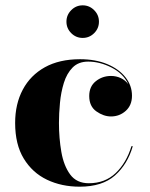

<svg xmlns="http://www.w3.org/2000/svg" viewBox="-20 -693 564 723"><path d="M230.2 -611.4Q230.2 -636.6 248.2 -654.7Q266.2 -672.9 291.4 -672.9Q316.6 -672.9 334.6 -654.7Q352.6 -636.6 352.6 -611.4Q352.6 -586.2 334.6 -568.2Q316.6 -550.2 291.4 -550.2Q266.2 -550.2 248.2 -568.2Q230.2 -586.2 230.2 -611.4ZM480 -142.5Q460.5 -74.5 412.8 -32.2Q365 10 280 10Q212 10 157 -16.2Q102 -42.5 69.5 -95.8Q37 -149 37 -230Q37 -301.5 65.8 -355.5Q94.5 -409.5 149 -439.8Q203.5 -470 281.5 -470Q340 -470 384 -451.5Q428 -433 452.5 -402Q477 -371 477 -332.5Q477 -296.5 453.5 -275.5Q430 -254.5 398 -254.5Q370 -254.5 343 -273.5Q316 -292.5 316 -331.5Q316 -367.5 340.8 -387.2Q365.5 -407 398 -407Q417.5 -407 434.8 -399Q452 -391 463 -376Q444.5 -416 400.2 -438.5Q356 -461 312 -461Q275.5 -461 253.5 -438.8Q231.5 -416.5 220.5 -381Q209.5 -345.5 205.8 -305.5Q202 -265.5 202 -230Q202 -173 211 -121Q220 -69 244.2 -36Q268.5 -3 314.5 -3Q375.5 -3 415.8 -41.5Q456 -80 475 -142.5Z"/></svg>

Font: Bodoni* 36pt
Style: Bold
Weight: 700
Version: Version 2.3